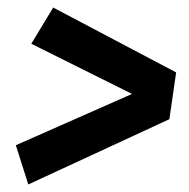

<svg xmlns="http://www.w3.org/2000/svg" viewBox="-20 -587 501 509"><path d="M447 -395 429 -271 55 -98 22 -202 330 -338 63 -471 121 -567Z"/></svg>

Font: Fira Sans Condensed SemiBold
Style: Italic
Weight: 600
Width: 3
Italic angle: -8°
Designer: bBox Type GmbH & Carrois Corporate GbR & Edenspiekermann AG
Foundry: bBox Type GmbH & Carrois Corporate GbR & Edenspiekermann AG
Version: Version 4.301